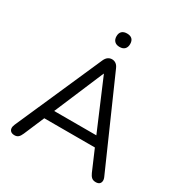

<svg xmlns="http://www.w3.org/2000/svg" viewBox="-205 -1048 1140 1204"><g transform="rotate(30 365.0 -446.0)"><path d="M73 7Q56 7 46.2 -0.5Q36.5 -8 35 -21Q33.5 -34 40.5 -50L315.5 -674.5Q324.5 -694.5 337.2 -703.2Q350 -712 365.5 -712Q381 -712 393.8 -703.2Q406.5 -694.5 415 -674.5L690.5 -50Q698 -34 696.5 -20.8Q695 -7.5 686 -0.2Q677 7 660.5 7Q641.5 7 630.5 -2.8Q619.5 -12.5 611.5 -31L538.5 -201L579 -179H150L191 -201L118.5 -31Q110 -11 99.5 -2Q89 7 73 7ZM364 -607 204.5 -230.5 180.5 -249.5H548.5L526 -230.5L366 -607ZM366 -802Q342.5 -802 329.5 -815Q316.5 -828 316.5 -851Q316.5 -874.5 329.5 -886.8Q342.5 -899 366 -899Q390.5 -899 403 -886.8Q415.5 -874.5 415.5 -851Q415.5 -828 403 -815Q390.5 -802 366 -802Z"/></g></svg>

Font: Nunito ExtraLight
Style: Regular
Weight: 200
Designer: Vernon Adams
Foundry: Vernon Adams
Version: Version 3.602;April 4, 2023;FontCreator 14.0.0.2856 64-bit